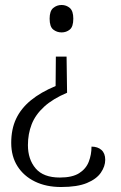

<svg xmlns="http://www.w3.org/2000/svg" viewBox="-20 -560 487 770"><path d="M247 -333 249 -188Q192 -164 157 -132Q122 -100 107 -61.5Q92 -23 92 22Q92 79 123 115.5Q154 152 220 152Q270 152 297.5 134.5Q325 117 336 88.5Q347 60 347 28Q372 28 387 41.5Q402 55 402 81Q402 107 384.5 132.5Q367 158 328.5 174Q290 190 225 190Q165 190 120 168Q75 146 50 106.5Q25 67 25 13Q25 -42 44.5 -83.5Q64 -125 103.5 -157.5Q143 -190 203 -215L204 -333ZM227 -540Q246 -540 260 -528Q274 -516 274 -485Q274 -453 260 -441.5Q246 -430 227 -430Q208 -430 193.5 -441.5Q179 -453 179 -485Q179 -516 193.5 -528Q208 -540 227 -540Z"/></svg>

Font: Noto Serif Khmer Light
Style: Regular
Weight: 300
Version: Version 2.003